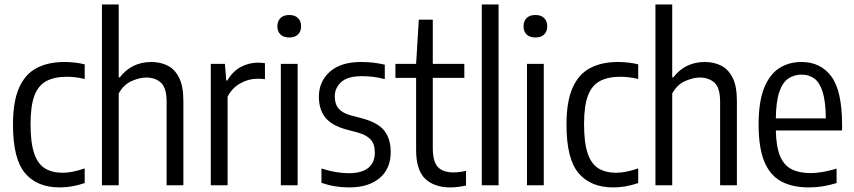

<svg xmlns="http://www.w3.org/2000/svg" viewBox="-20 -828 3816 858"><path d="M246.5 9.5Q146 9.5 92 -54.2Q38 -118 38 -271Q38 -374 65 -435.2Q92 -496.5 143.5 -523.8Q195 -551 268.5 -551Q290 -551 313 -548.5Q336 -546 358.5 -540.5V-475Q336 -480.5 315 -482.8Q294 -485 279.5 -485Q224 -485 187.8 -466Q151.5 -447 134 -401Q116.5 -355 116.5 -273.5Q116.5 -190 132.8 -142.5Q149 -95 181 -75.5Q213 -56 261 -56Q281.5 -56 305.5 -60.8Q329.5 -65.5 358.5 -75.5V-10Q329.5 0 301.5 4.8Q273.5 9.5 246.5 9.5Z M435.5 0V-808H510.5V-482H515Q568.5 -551 656.5 -551Q696.5 -551 728.8 -535Q761 -519 780.2 -481Q799.5 -443 799.5 -377V0H724.5V-374Q724.5 -435.5 699.2 -458.5Q674 -481.5 633.5 -481.5Q604.5 -481.5 568.8 -466Q533 -450.5 510.5 -410.5V0Z M922 0V-542.5H985L991 -468.5H996Q1020 -509.5 1056.2 -528.8Q1092.5 -548 1133 -548Q1142.5 -548 1150.5 -547.2Q1158.5 -546.5 1164 -545.5V-474Q1155 -475.5 1147 -475.8Q1139 -476 1129 -476Q1090.5 -476 1053.8 -455.5Q1017 -435 997 -396V0Z M1235 0V-542.5H1310V0ZM1272.5 -660.5Q1247 -660.5 1233.2 -674Q1219.5 -687.5 1219.5 -710.5Q1219.5 -733.5 1233.2 -747.2Q1247 -761 1272.5 -761Q1298 -761 1311.8 -747.2Q1325.5 -733.5 1325.5 -710.5Q1325.5 -687.5 1311.8 -674Q1298 -660.5 1272.5 -660.5Z M1540 9.5Q1475 9.5 1416.5 -11V-75Q1481 -54 1539 -54Q1596.5 -54 1625.8 -77.8Q1655 -101.5 1655 -146Q1655 -185 1636.2 -204.8Q1617.5 -224.5 1581.5 -235L1527 -249.5Q1461.5 -267.5 1433.2 -303.5Q1405 -339.5 1405 -396Q1405 -463.5 1453.8 -507.2Q1502.5 -551 1594 -551Q1624 -551 1649.8 -547.8Q1675.5 -544.5 1699.5 -539V-474.5Q1672 -481.5 1648.2 -484.5Q1624.5 -487.5 1597 -487.5Q1533 -487.5 1504.5 -461Q1476 -434.5 1476 -397.5Q1476 -362.5 1493.5 -342.5Q1511 -322.5 1547.5 -312.5L1602 -298Q1671 -279 1698.5 -242.5Q1726 -206 1726 -148.5Q1726 -74.5 1676.8 -32.5Q1627.5 9.5 1540 9.5Z M1992.5 9.5Q1920.5 9.5 1880 -29.2Q1839.5 -68 1839.5 -158V-480H1747V-542.5H1839.5L1851.5 -740H1914V-542.5H2055V-480H1914V-168Q1914 -105.5 1936.8 -81.5Q1959.5 -57.5 2007.5 -57.5Q2031 -57.5 2062.5 -64.5V1Q2047.5 4.5 2028.5 7Q2009.5 9.5 1992.5 9.5Z M2133 0V-808H2208V0Z M2335 0V-542.5H2410V0ZM2372.5 -660.5Q2347 -660.5 2333.2 -674Q2319.5 -687.5 2319.5 -710.5Q2319.5 -733.5 2333.2 -747.2Q2347 -761 2372.5 -761Q2398 -761 2411.8 -747.2Q2425.5 -733.5 2425.5 -710.5Q2425.5 -687.5 2411.8 -674Q2398 -660.5 2372.5 -660.5Z M2720 9.5Q2619.5 9.5 2565.5 -54.2Q2511.5 -118 2511.5 -271Q2511.5 -374 2538.5 -435.2Q2565.5 -496.5 2617 -523.8Q2668.5 -551 2742 -551Q2763.5 -551 2786.5 -548.5Q2809.5 -546 2832 -540.5V-475Q2809.5 -480.5 2788.5 -482.8Q2767.5 -485 2753 -485Q2697.5 -485 2661.2 -466Q2625 -447 2607.5 -401Q2590 -355 2590 -273.5Q2590 -190 2606.2 -142.5Q2622.5 -95 2654.5 -75.5Q2686.5 -56 2734.5 -56Q2755 -56 2779 -60.8Q2803 -65.5 2832 -75.5V-10Q2803 0 2775 4.8Q2747 9.5 2720 9.5Z M2909 0V-808H2984V-482H2988.5Q3042 -551 3130 -551Q3170 -551 3202.2 -535Q3234.5 -519 3253.8 -481Q3273 -443 3273 -377V0H3198V-374Q3198 -435.5 3172.8 -458.5Q3147.5 -481.5 3107 -481.5Q3078 -481.5 3042.2 -466Q3006.5 -450.5 2984 -410.5V0Z M3595 9.5Q3520 9.5 3470 -18Q3420 -45.5 3395 -107.2Q3370 -169 3370 -272Q3370 -371.5 3394 -433Q3418 -494.5 3461.2 -522.8Q3504.5 -551 3562 -551Q3647 -551 3695 -486.5Q3743 -422 3743 -270.5V-245H3447Q3448.5 -172.5 3465.8 -131Q3483 -89.5 3517 -72Q3551 -54.5 3603 -54.5Q3652 -54.5 3718.5 -74.5V-10Q3684 0.5 3654.2 5Q3624.5 9.5 3595 9.5ZM3562 -494.5Q3529.5 -494.5 3503.8 -477.8Q3478 -461 3463 -418.5Q3448 -376 3447 -299H3670.5Q3669.5 -376 3655.8 -418.5Q3642 -461 3618 -477.8Q3594 -494.5 3562 -494.5Z"/></svg>

Font: Encode Sans Cnd
Style: Regular
Weight: 400
Width: 3
Designer: Multiple Designers
Foundry: Impallari Type
Version: Version 3.002; ttfautohint (v1.8.3) -l 8 -r 50 -G 200 -x 14 